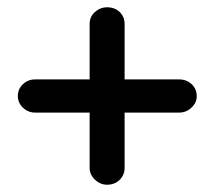

<svg xmlns="http://www.w3.org/2000/svg" viewBox="-20 -601 589 527"><path d="M226 -140V-292H76Q57 -292 43 -305.5Q29 -319 29 -337Q29 -357 43 -370Q57 -383 76 -383H226V-535Q226 -555 240.5 -568Q255 -581 274 -581Q295 -581 308.5 -568Q322 -555 322 -535V-383H472Q492 -383 506 -370Q520 -357 520 -337Q520 -319 505.5 -305.5Q491 -292 472 -292H322V-140Q322 -121 308.5 -107.5Q295 -94 274 -94Q255 -94 240.5 -108Q226 -122 226 -140Z"/></svg>

Font: 寒蝉全圆体 Bold
Style: Regular
Weight: 700
Designer: Warren2060
      Designed by Motoya company      

      [Varela Round]
      Joe Prince(Latin component); Avraham Cornf
Foundry: ChillType
Version: Version 3.200